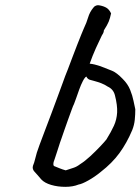

<svg xmlns="http://www.w3.org/2000/svg" viewBox="-20 -702 545 745"><path d="M285 14Q263 23 233.5 23Q204 23 178.5 15.5Q153 8 140 -6Q125 -24 114.5 -35Q104 -46 108 -59Q113 -71 116 -84Q119 -97 123 -110Q125 -117 133.5 -140Q142 -163 154 -194.5Q166 -226 179 -260.5Q192 -295 203.5 -326.5Q215 -358 223 -379.5Q231 -401 233 -407Q236 -414 243.5 -433.5Q251 -453 260.5 -478.5Q270 -504 279.5 -528Q289 -552 296 -569.5Q303 -587 305 -591Q316 -614 322 -634.5Q328 -655 342 -672Q346 -678 353 -680.5Q360 -683 367 -681Q383 -678 393.5 -671.5Q404 -665 411 -650Q407 -631 402 -618.5Q397 -606 383 -584Q383 -578 380 -572.5Q377 -567 375 -564Q365 -544 352 -515Q339 -486 328 -455Q338 -454 348 -451.5Q358 -449 370 -445Q396 -435 414.5 -427.5Q433 -420 456 -396Q476 -376 485 -353.5Q494 -331 498 -311Q502 -291 505 -278Q505 -258 503 -237.5Q501 -217 493 -197Q472 -147 443.5 -108Q415 -69 371 -35Q348 -16 323 -2Q298 12 285 14ZM235 -41Q253 -47 265.5 -51Q278 -55 291 -65Q310 -77 330.5 -96Q351 -115 368.5 -133.5Q386 -152 393 -161Q411 -190 422 -214Q433 -238 434.5 -265.5Q436 -293 426 -332Q420 -356 398 -366Q386 -374 373 -379Q360 -384 345 -388Q337 -390 328.5 -392.5Q320 -395 315 -405Q309 -402 301.5 -387.5Q294 -373 287.5 -355Q281 -337 275.5 -321Q270 -305 267 -298Q264 -293 258 -276Q252 -259 244 -237.5Q236 -216 229.5 -196.5Q223 -177 219 -166Q218 -164 213 -149Q208 -134 202.5 -116.5Q197 -99 192.5 -86Q188 -73 188 -73Q187 -69 187 -65.5Q187 -62 189 -58Q201 -53 212.5 -48.5Q224 -44 235 -41Z"/></svg>

Font: Caveat Medium
Style: Regular
Weight: 500
Designer: Pablo Impallari
Foundry: Pablo Impallari
Version: Version 2.000